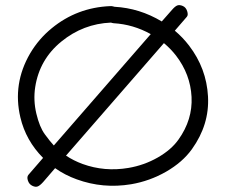

<svg xmlns="http://www.w3.org/2000/svg" viewBox="-20 -716 871 740"><path d="M404.3 -692.4Q411.1 -692.9 415.5 -691.4Q419.9 -689.9 421.4 -689.9Q518.1 -684.6 603.5 -633.3L642.6 -677.7Q654.8 -691.9 663.6 -695.1Q672.4 -698.2 684.6 -692.9Q696.8 -687.5 701.4 -672.9Q706.1 -658.2 700.2 -651.4L653.8 -597.7Q684.1 -572.3 708.5 -540.5Q775.9 -452.6 781.7 -344.2Q787.6 -235.8 719.7 -141.1Q683.6 -90.8 620.4 -54.4Q557.1 -18.1 485.4 -5.9Q377 12.2 275.4 -24.9Q230.5 -41 192.4 -67.9L146.5 -14.6Q133.8 -0.5 125 2.7Q116.2 5.9 104 -0.2Q91.8 -6.3 87.4 -20.5Q83 -34.2 89.4 -42L146 -107.4Q79.6 -174.3 58.6 -263.2Q27.8 -393.1 96.2 -510.3Q129.4 -566.4 179.7 -607.4Q276.9 -687 404.3 -692.4ZM407.7 -628.9Q300.8 -624.5 216.6 -555.9Q132.3 -487.3 115.7 -380.4Q107.9 -329.6 120.1 -278.1Q132.3 -226.6 152.6 -198.7Q172.9 -170.9 187.5 -155.3L561 -584.5Q493.2 -622.1 418 -626.5Q413.1 -627 407.7 -628.9ZM234.4 -116.2Q263.7 -96.7 298.3 -84Q383.3 -53.2 475.1 -68.8Q535.6 -79.1 587.9 -108.9Q640.1 -138.7 668 -178.2Q722.7 -254.9 718.3 -342.3Q713.9 -429.7 658.2 -502Q637.7 -528.3 611.8 -549.8Z"/></svg>

Font: Chilanka
Style: Regular
Weight: 400
Designer: Santhosh Thottingal <santhosh.thottingal@gmail.com>
Foundry: Swathanthra Malayalam Computing(SMC)
Version: Version 1.3; 20181103